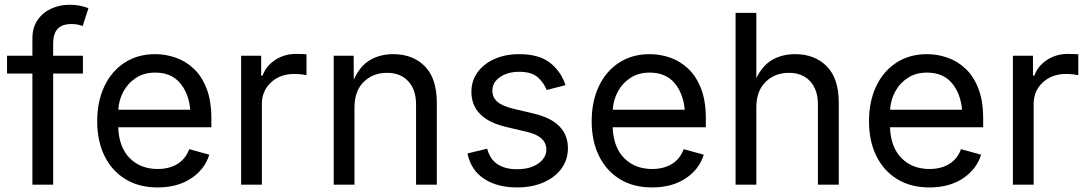

<svg xmlns="http://www.w3.org/2000/svg" viewBox="-20 -782 4608 813"><path d="M331.1 -545.9V-470.7H205.1V0H117.2V-470.7H9.8V-545.9H117.2V-618.7Q117.2 -666 139.4 -697.8Q161.6 -729.5 197.3 -745.6Q232.9 -761.7 272.5 -761.7Q303.7 -761.7 324.2 -756.6Q344.7 -751.5 354.5 -747.1L330.1 -671.9Q323.2 -674.3 312.3 -677.2Q301.3 -680.2 282.7 -680.2Q242.2 -680.2 223.6 -659.4Q205.1 -638.7 205.1 -599.1V-545.9Z M647.5 11.7Q568.4 11.7 511 -23.4Q453.6 -58.6 422.6 -121.6Q391.6 -184.6 391.6 -268.6Q391.6 -352.5 421.9 -416.5Q452.1 -480.5 507.6 -516.6Q563 -552.7 637.2 -552.7Q680.7 -552.7 722.9 -538.3Q765.1 -523.9 799.6 -491.9Q834 -460 854.5 -407.7Q875 -355.5 875 -279.8V-243.2H480.5Q483.9 -157.7 529.5 -112.1Q575.2 -66.4 647.9 -66.4Q696.3 -66.4 731.2 -87.6Q766.1 -108.9 781.2 -150.4L866.2 -127Q847.2 -64.9 789.3 -26.6Q731.4 11.7 647.5 11.7ZM481 -317.4H785.6Q779.3 -387.2 741.9 -430.9Q704.6 -474.6 637.2 -474.6Q590.3 -474.6 556.4 -452.6Q522.5 -430.7 502.9 -395Q483.4 -359.4 481 -317.4Z M1001 0V-545.9H1085.9V-461.9H1091.8Q1106.9 -503.4 1145.8 -528.6Q1184.6 -553.7 1233.4 -553.7Q1243.2 -553.7 1256.6 -553.2Q1270 -552.7 1277.8 -552.2V-463.9Q1273.9 -464.8 1258.3 -466.8Q1242.7 -468.8 1225.1 -468.8Q1166 -468.8 1127.4 -432.9Q1088.9 -397 1088.9 -341.8V0Z M1481 -327.1V0H1393.1V-545.9H1477.5L1478 -444.8Q1504.4 -502.9 1547.1 -527.8Q1589.8 -552.7 1645 -552.7Q1728 -552.7 1778.8 -501.5Q1829.6 -450.2 1829.6 -346.7V0H1741.7V-339.4Q1741.7 -402.3 1708.7 -438Q1675.8 -473.6 1618.7 -473.6Q1559.6 -473.6 1520.3 -435.3Q1481 -397 1481 -327.1Z M2169.4 11.7Q2085.4 11.7 2029.8 -24.9Q1974.1 -61.5 1959.5 -132.3L2043 -152.3Q2054.7 -107.4 2087.2 -86.4Q2119.6 -65.4 2168.5 -65.4Q2225.6 -65.4 2259.5 -89.8Q2293.5 -114.3 2293.5 -147.9Q2293.5 -204.1 2213.4 -223.1L2122.6 -244.6Q1976.1 -279.3 1976.1 -393.6Q1976.1 -440.4 2002.4 -476.3Q2028.8 -512.2 2074.5 -532.5Q2120.1 -552.7 2178.2 -552.7Q2262.7 -552.7 2309.3 -515.9Q2356 -479 2374.5 -421.4L2294.9 -400.9Q2283.7 -430.2 2257.6 -454.1Q2231.4 -478 2178.7 -478Q2129.9 -478 2097.4 -455.6Q2064.9 -433.1 2064.9 -398.9Q2064.9 -368.7 2086.9 -350.3Q2108.9 -332 2156.7 -320.8L2239.3 -301.3Q2313.5 -283.7 2349.1 -246.8Q2384.8 -210 2384.8 -153.8Q2384.8 -106 2357.7 -68.6Q2330.6 -31.2 2282 -9.8Q2233.4 11.7 2169.4 11.7Z M2741.2 11.7Q2662.1 11.7 2604.7 -23.4Q2547.4 -58.6 2516.4 -121.6Q2485.4 -184.6 2485.4 -268.6Q2485.4 -352.5 2515.6 -416.5Q2545.9 -480.5 2601.3 -516.6Q2656.7 -552.7 2731 -552.7Q2774.4 -552.7 2816.7 -538.3Q2858.9 -523.9 2893.3 -491.9Q2927.7 -460 2948.2 -407.7Q2968.8 -355.5 2968.8 -279.8V-243.2H2574.2Q2577.6 -157.7 2623.3 -112.1Q2668.9 -66.4 2741.7 -66.4Q2790 -66.4 2825 -87.6Q2859.9 -108.9 2875 -150.4L2960 -127Q2940.9 -64.9 2883.1 -26.6Q2825.2 11.7 2741.2 11.7ZM2574.7 -317.4H2879.4Q2873 -387.2 2835.7 -430.9Q2798.3 -474.6 2731 -474.6Q2684.1 -474.6 2650.1 -452.6Q2616.2 -430.7 2596.7 -395Q2577.1 -359.4 2574.7 -317.4Z M3182.6 -327.1V0H3094.7V-727.5H3182.6V-451.2Q3209.5 -505.9 3251.2 -529.3Q3293 -552.7 3346.7 -552.7Q3429.7 -552.7 3480.7 -501.5Q3531.7 -450.2 3531.7 -346.7V0H3443.4V-339.4Q3443.4 -402.3 3410.4 -438Q3377.4 -473.6 3320.3 -473.6Q3261.2 -473.6 3221.9 -435.3Q3182.6 -397 3182.6 -327.1Z M3915.5 11.7Q3836.4 11.7 3779.1 -23.4Q3721.7 -58.6 3690.7 -121.6Q3659.7 -184.6 3659.7 -268.6Q3659.7 -352.5 3689.9 -416.5Q3720.2 -480.5 3775.6 -516.6Q3831.1 -552.7 3905.3 -552.7Q3948.7 -552.7 3991 -538.3Q4033.2 -523.9 4067.6 -491.9Q4102.1 -460 4122.6 -407.7Q4143.1 -355.5 4143.1 -279.8V-243.2H3748.5Q3752 -157.7 3797.6 -112.1Q3843.3 -66.4 3916 -66.4Q3964.4 -66.4 3999.3 -87.6Q4034.2 -108.9 4049.3 -150.4L4134.3 -127Q4115.2 -64.9 4057.4 -26.6Q3999.5 11.7 3915.5 11.7ZM3749 -317.4H4053.7Q4047.4 -387.2 4010 -430.9Q3972.7 -474.6 3905.3 -474.6Q3858.4 -474.6 3824.5 -452.6Q3790.5 -430.7 3771 -395Q3751.5 -359.4 3749 -317.4Z M4269 0V-545.9H4354V-461.9H4359.9Q4375 -503.4 4413.8 -528.6Q4452.6 -553.7 4501.5 -553.7Q4511.2 -553.7 4524.7 -553.2Q4538.1 -552.7 4545.9 -552.2V-463.9Q4542 -464.8 4526.4 -466.8Q4510.7 -468.8 4493.2 -468.8Q4434.1 -468.8 4395.5 -432.9Q4356.9 -397 4356.9 -341.8V0Z"/></svg>

Font: Inter-Regular
Style: Regular
Weight: 400
Designer: Rasmus Andersson
Foundry: rsms
Version: Version 4.000;git-a52131595